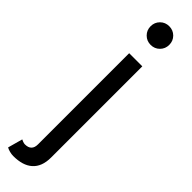

<svg xmlns="http://www.w3.org/2000/svg" viewBox="-330 -708 909 909"><g transform="rotate(45 124.5 -253.5)"><path d="M22.9 138.7 2.4 212.9Q10.7 217.8 23.7 221.2Q36.6 224.6 48.3 224.6Q79.6 224.6 104 217.3Q128.4 210 145.5 194.8Q162.6 179.7 171.4 156.7Q180.2 133.8 180.2 102.5V0V-67.4V-507.8H92.3V-67.4V0V102.5Q92.3 113.3 89.6 121.6Q86.9 129.9 81.3 135.5Q75.7 141.1 67.6 143.8Q59.6 146.5 48.3 146.5Q42.5 146.5 34.9 143.8Q27.3 141.1 22.9 138.7ZM73.7 -669.9Q73.7 -643.6 91.8 -625.5Q109.9 -607.4 136.2 -607.4Q162.6 -607.4 180.7 -625.5Q198.7 -643.6 198.7 -669.9Q198.7 -696.3 180.7 -714.4Q162.6 -732.4 136.2 -732.4Q109.9 -732.4 91.8 -714.4Q73.7 -696.3 73.7 -669.9Z"/></g></svg>

Font: Giphurs
Style: Regular
Weight: 400
Version: Version 2.010